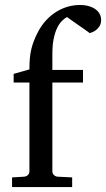

<svg xmlns="http://www.w3.org/2000/svg" viewBox="-20 -757 429 777"><path d="M389.2 -676.8Q389.2 -661.6 383.1 -651.6Q377 -641.6 368.9 -635.5Q360.8 -629.4 353.3 -626.5Q345.7 -623.5 342.8 -623Q341.8 -624 334.7 -629.2Q327.6 -634.3 317.6 -641.4Q307.6 -648.4 296.1 -656.2Q284.7 -664.1 274.9 -671.1Q265.1 -678.2 258.3 -682.9Q251.5 -687.5 251 -688Q240.2 -682.1 229.7 -671.4Q219.2 -660.6 210.7 -642.6Q202.1 -624.5 197 -598.9Q191.9 -573.2 191.9 -538.1V-474.1H315.9V-422.9H191.9V-64Q191.9 -54.7 198 -48.8Q204.1 -43 212.9 -42L272 -39.1V0H28.8V-39.1L78.1 -42Q86.9 -43 93 -48.8Q99.1 -54.7 99.1 -64V-422.9H35.2V-458L99.1 -476.1Q99.1 -501 100.8 -520.8Q102.5 -540.5 106.7 -557.9Q110.8 -575.2 117.2 -591.6Q123.5 -607.9 132.8 -626Q147.5 -654.3 166.7 -675Q186 -695.8 208.3 -709.5Q230.5 -723.1 254.6 -730Q278.8 -736.8 303.2 -736.8Q324.2 -736.8 340.3 -731.9Q356.4 -727.1 367.4 -718.8Q378.4 -710.4 383.8 -699.7Q389.2 -689 389.2 -676.8Z"/></svg>

Font: BabelStone Ogham Pictish
Style: Italic
Weight: 400
Italic angle: -30°
Designer: Andrew West
Foundry: BabelStone
Version: Version 1.02 March 14, 2022